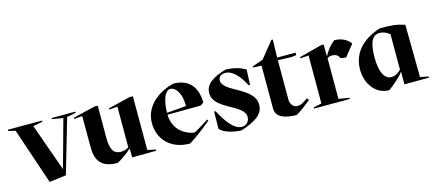

<svg xmlns="http://www.w3.org/2000/svg" viewBox="-50 -1089 3532 1567"><g transform="rotate(-15 1715.5 -306.0)"><path d="M362 2 495 -455 571 -470V-480H370V-470L463 -455L352 -53L209 -455L290 -470V-480H0V-470L60 -455L220 20Z M923 1 1126 -1V-11L1057 -26V-480H1029L843 -435V-425L913 -430V-88C899 -76 872 -67 845 -67C792 -67 760 -102 760 -206V-480H732L546 -435V-425L616 -430V-170C616 -56 658 14 797 14C835 -6 884 -40 919 -73H921Z M1150 -226C1150 -93 1244 14 1408 14C1473 -25 1536 -74 1601 -129L1594 -139C1553 -113 1511 -86 1467 -63C1358 -81 1293 -158 1291 -261L1571 -263L1599 -281C1598 -430 1516 -494 1401 -494C1291 -467 1150 -384 1150 -226ZM1291 -277C1293 -393 1326 -459 1367 -459C1406 -459 1455 -408 1455 -295V-291Z M1663 -43C1686 -13 1753 16 1843 19C1950 -18 2035 -58 2035 -147C2035 -296 1775 -321 1775 -420C1775 -452 1802 -469 1835 -469C1902 -469 1961 -386 1993 -322H2005L2010 -451C1951 -484 1909 -491 1843 -494C1732 -462 1665 -418 1665 -342C1665 -201 1918 -184 1918 -74C1918 -40 1893 -8 1854 -8C1786 -8 1725 -96 1678 -186L1665 -188Z M2066 -452 2136 -450V-85C2136 -2 2237 14 2310 14C2360 -17 2386 -37 2438 -79L2424 -96C2376 -63 2364 -55 2332 -55C2303 -56 2275 -84 2276 -128V-457L2394 -454L2432 -459V-480H2276L2280 -631L2268 -632L2157 -494L2066 -462Z M2713 -381C2740 -381 2764 -370 2775 -341L2820 -335L2898 -432C2873 -466 2830 -496 2763 -496C2716 -461 2686 -413 2671 -384L2670 -485L2644 -484L2458 -435V-425L2528 -430V-25L2459 -10V0H2762V-10L2672 -25V-368C2686 -379 2701 -381 2713 -381Z M2904 -210C2904 -89 2978 14 3091 14C3121 -5 3207 -78 3223 -109V0L3430 -1V-11L3361 -25L3356 -468C3286 -490 3246 -494 3148 -494C3080 -473 2904 -404 2904 -210ZM3044 -273C3044 -410 3077 -458 3135 -458C3170 -458 3200 -441 3219 -424V-126C3188 -92 3157 -85 3136 -85C3072 -85 3044 -166 3044 -273Z"/></g></svg>

Font: Mazius Display
Style: Bold
Weight: 700
Designer: Alberto Casagrande & Collletttivo
Foundry: Collletttivo
Version: Version 2.000;Glyphs 3.2 (3221)